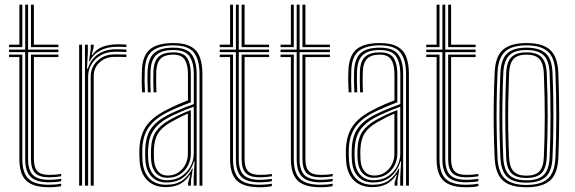

<svg xmlns="http://www.w3.org/2000/svg" viewBox="-20 -790 2446 817"><path d="M188.8 -14.2Q134.5 -14.2 110.9 -37.1Q87.2 -60 87.2 -113V-568.2H18.5V-578.8H87.2V-770H99.5V-578.8H228.5V-568.2H99.5V-113Q99.5 -65.8 120.2 -45.2Q141 -24.8 188.8 -24.8Q200.8 -24.8 213.6 -25.9Q226.5 -27 240.2 -29V-18.8Q228.5 -16.5 215.4 -15.4Q202.2 -14.2 188.8 -14.2ZM188.8 6.8Q121.2 6.8 91.9 -21Q62.5 -48.8 62.5 -113V-547.2H18.5V-557.8H75V-113Q75 -54.2 101.4 -29Q127.8 -3.8 188.8 -3.8Q202.5 -3.8 215.6 -5Q228.8 -6.2 240.2 -8.5V2Q219.8 6.8 188.8 6.8ZM188.8 -35.5Q147.5 -35.5 129.6 -53.5Q111.8 -71.5 111.8 -113V-557.8H228.5V-547.2H124.2V-113Q124.2 -77 139.2 -61.4Q154.2 -45.8 188.8 -45.8Q199 -45.8 212.2 -46.6Q225.5 -47.5 240.2 -50V-39.8Q227.2 -37.8 214.2 -36.6Q201.2 -35.5 188.8 -35.5ZM18.5 -589.5V-600H62.5V-770H75V-589.5ZM111.8 -589.5V-770H124.2V-600H228.5V-589.5Z M341.5 0V-600H353.8V-562.8L350 -498H354Q365.5 -537.2 397 -558.9Q428.5 -580.5 473.8 -580.5Q485.8 -580.5 497.9 -580Q510 -579.5 517.8 -579V-568.5Q507.8 -569 494.5 -569.4Q481.2 -569.8 470 -569.8Q433.8 -569.8 408 -554.5Q382.2 -539.2 368.6 -515.4Q355 -491.5 355 -465V0ZM316.8 0V-600H329.2V0ZM366 0V-465.5Q366 -503.5 394.4 -531Q422.8 -558.5 467 -558.5Q480.2 -558.5 493.4 -558.4Q506.5 -558.2 517.8 -557.8V-547.2Q506.5 -547.8 493.5 -547.9Q480.5 -548 466.8 -548Q430.2 -548 404.5 -525.2Q378.8 -502.5 378.8 -466V0ZM358.5 -528.8 366 -580V-600H378.5V-589L370 -555.5H372.5Q389.5 -581.5 418.4 -591.5Q447.2 -601.5 479.2 -601.5Q487.5 -601.5 497.6 -601.2Q507.8 -601 517.8 -600.2V-589.8Q509 -590.2 499 -590.6Q489 -591 478 -591Q437 -591 406.8 -575.1Q376.5 -559.2 361.2 -528.8Z M829 0V-474.8Q829 -534.5 805.5 -565.8Q782 -597 717.2 -597Q661 -597 629.8 -574.4Q598.5 -551.8 596 -490Q595 -466.2 595.2 -443.5Q595.5 -420.8 596.8 -397.2H584.8Q583.2 -423 583 -445.4Q582.8 -467.8 583.8 -490.5Q586.2 -553 617.9 -579.9Q649.5 -606.8 717.2 -606.8Q766.2 -606.8 793.1 -591.2Q820 -575.8 830.6 -546.2Q841.2 -516.8 841.2 -474.8V0ZM690.8 -23.2Q726.8 -23.2 752.1 -40Q777.5 -56.8 791 -82.8Q804.5 -108.8 804.5 -136V-336Q774 -325 745 -312.5Q716 -300 695.8 -289Q653.5 -265.8 633 -235.4Q612.5 -205 610.2 -154.5Q609.5 -140 609.8 -129.8Q610 -119.5 611 -105.8Q614.5 -66.5 635.2 -44.9Q656 -23.2 690.8 -23.2ZM692.5 -33.5Q661.8 -33.5 643.9 -53.2Q626 -73 623.2 -107.5Q622.2 -119 622.1 -129.9Q622 -140.8 622.5 -152.8Q624.2 -202 643.5 -230Q662.8 -258 700.8 -279.2Q723.5 -291.8 745.6 -302.2Q767.8 -312.8 792 -321.5V-135.2Q792 -110 780.4 -86.6Q768.8 -63.2 746.6 -48.4Q724.5 -33.5 692.5 -33.5ZM693.2 -43Q719.2 -43 738.6 -55.9Q758 -68.8 768.8 -89.8Q779.5 -110.8 779.5 -134.8V-306.5Q760.2 -298.5 742.9 -289.6Q725.5 -280.8 706.2 -269.8Q668.5 -248.2 652.4 -222Q636.2 -195.8 634.8 -152.5Q634.5 -141.8 634.6 -131Q634.8 -120.2 635.5 -108.2Q637.8 -78.2 652.8 -60.6Q667.8 -43 693.2 -43ZM685 6.2Q636.8 6.2 607.5 -22.2Q578.2 -50.8 574 -104Q573 -117.5 572.9 -129.8Q572.8 -142 573.2 -156.8Q575.5 -211.5 599.5 -249.5Q623.5 -287.5 680.2 -318Q694.2 -325.5 709.1 -332.8Q724 -340 741.4 -347.5Q758.8 -355 779.8 -363V-474.8Q779.8 -513.8 766.4 -535.6Q753 -557.5 717.2 -557.5Q681 -557.5 663.8 -540.5Q646.5 -523.5 645 -486.5Q644.5 -470.5 644.5 -446.5Q644.5 -422.5 645.8 -397.2H633.5Q632.5 -421 632.4 -445.5Q632.2 -470 632.8 -487Q634.8 -531 655.6 -549.1Q676.5 -567.2 717.2 -567.2Q761.5 -567.2 776.8 -542.4Q792 -517.5 792 -474.8V-354.8Q761.5 -343.2 733.4 -331.1Q705.2 -319 685.5 -308.5Q636 -282.2 611.8 -246.6Q587.5 -211 585.5 -156Q585.2 -142.5 585.4 -130.5Q585.5 -118.5 586.5 -104.8Q590 -56.8 616.2 -30.2Q642.5 -3.8 687 -3.8Q730 -3.8 755.9 -22.4Q781.8 -41 797.5 -72.2H800.5L792.5 -21V0H780.5L780.2 -11.8L789.8 -45.2H787Q768.8 -18 744 -5.9Q719.2 6.2 685 6.2ZM804.2 0V-38L808 -102.8H805Q792.8 -62.5 763.6 -38Q734.5 -13.5 688.8 -13.5Q649.5 -13.5 625.9 -37.6Q602.2 -61.8 598.8 -105.2Q597.8 -119 597.6 -130.1Q597.5 -141.2 598 -155.2Q599.8 -208 621.2 -240.6Q642.8 -273.2 690.8 -299Q704.8 -306.2 723 -314.5Q741.2 -322.8 762.1 -331.1Q783 -339.5 804.8 -347.2V-474.8Q804.8 -522.5 786.8 -549.9Q768.8 -577.2 717.2 -577.2Q669 -577.2 645.8 -556.6Q622.5 -536 620.5 -487.2Q619.8 -471.5 619.9 -447Q620 -422.5 621.5 -397.2H609Q607.8 -420.8 607.5 -445.5Q607.2 -470.2 608 -487.5Q610.2 -540.5 635.8 -563.9Q661.2 -587.2 717.2 -587.2Q774.5 -587.2 795.6 -558.4Q816.8 -529.5 816.8 -474.8V0Z M1085.2 -14.2Q1031 -14.2 1007.4 -37.1Q983.8 -60 983.8 -113V-568.2H915V-578.8H983.8V-770H996V-578.8H1125V-568.2H996V-113Q996 -65.8 1016.8 -45.2Q1037.5 -24.8 1085.2 -24.8Q1097.2 -24.8 1110.1 -25.9Q1123 -27 1136.8 -29V-18.8Q1125 -16.5 1111.9 -15.4Q1098.8 -14.2 1085.2 -14.2ZM1085.2 6.8Q1017.8 6.8 988.4 -21Q959 -48.8 959 -113V-547.2H915V-557.8H971.5V-113Q971.5 -54.2 997.9 -29Q1024.2 -3.8 1085.2 -3.8Q1099 -3.8 1112.1 -5Q1125.2 -6.2 1136.8 -8.5V2Q1116.2 6.8 1085.2 6.8ZM1085.2 -35.5Q1044 -35.5 1026.1 -53.5Q1008.2 -71.5 1008.2 -113V-557.8H1125V-547.2H1020.8V-113Q1020.8 -77 1035.8 -61.4Q1050.8 -45.8 1085.2 -45.8Q1095.5 -45.8 1108.8 -46.6Q1122 -47.5 1136.8 -50V-39.8Q1123.8 -37.8 1110.8 -36.6Q1097.8 -35.5 1085.2 -35.5ZM915 -589.5V-600H959V-770H971.5V-589.5ZM1008.2 -589.5V-770H1020.8V-600H1125V-589.5Z M1344 -14.2Q1289.8 -14.2 1266.1 -37.1Q1242.5 -60 1242.5 -113V-568.2H1173.8V-578.8H1242.5V-770H1254.8V-578.8H1383.8V-568.2H1254.8V-113Q1254.8 -65.8 1275.5 -45.2Q1296.2 -24.8 1344 -24.8Q1356 -24.8 1368.9 -25.9Q1381.8 -27 1395.5 -29V-18.8Q1383.8 -16.5 1370.6 -15.4Q1357.5 -14.2 1344 -14.2ZM1344 6.8Q1276.5 6.8 1247.1 -21Q1217.8 -48.8 1217.8 -113V-547.2H1173.8V-557.8H1230.2V-113Q1230.2 -54.2 1256.6 -29Q1283 -3.8 1344 -3.8Q1357.8 -3.8 1370.9 -5Q1384 -6.2 1395.5 -8.5V2Q1375 6.8 1344 6.8ZM1344 -35.5Q1302.8 -35.5 1284.9 -53.5Q1267 -71.5 1267 -113V-557.8H1383.8V-547.2H1279.5V-113Q1279.5 -77 1294.5 -61.4Q1309.5 -45.8 1344 -45.8Q1354.2 -45.8 1367.5 -46.6Q1380.8 -47.5 1395.5 -50V-39.8Q1382.5 -37.8 1369.5 -36.6Q1356.5 -35.5 1344 -35.5ZM1173.8 -589.5V-600H1217.8V-770H1230.2V-589.5ZM1267 -589.5V-770H1279.5V-600H1383.8V-589.5Z M1707.8 0V-474.8Q1707.8 -534.5 1684.2 -565.8Q1660.8 -597 1596 -597Q1539.8 -597 1508.5 -574.4Q1477.2 -551.8 1474.8 -490Q1473.8 -466.2 1474 -443.5Q1474.2 -420.8 1475.5 -397.2H1463.5Q1462 -423 1461.8 -445.4Q1461.5 -467.8 1462.5 -490.5Q1465 -553 1496.6 -579.9Q1528.2 -606.8 1596 -606.8Q1645 -606.8 1671.9 -591.2Q1698.8 -575.8 1709.4 -546.2Q1720 -516.8 1720 -474.8V0ZM1569.5 -23.2Q1605.5 -23.2 1630.9 -40Q1656.2 -56.8 1669.8 -82.8Q1683.2 -108.8 1683.2 -136V-336Q1652.8 -325 1623.8 -312.5Q1594.8 -300 1574.5 -289Q1532.2 -265.8 1511.8 -235.4Q1491.2 -205 1489 -154.5Q1488.2 -140 1488.5 -129.8Q1488.8 -119.5 1489.8 -105.8Q1493.2 -66.5 1514 -44.9Q1534.8 -23.2 1569.5 -23.2ZM1571.2 -33.5Q1540.5 -33.5 1522.6 -53.2Q1504.8 -73 1502 -107.5Q1501 -119 1500.9 -129.9Q1500.8 -140.8 1501.2 -152.8Q1503 -202 1522.2 -230Q1541.5 -258 1579.5 -279.2Q1602.2 -291.8 1624.4 -302.2Q1646.5 -312.8 1670.8 -321.5V-135.2Q1670.8 -110 1659.1 -86.6Q1647.5 -63.2 1625.4 -48.4Q1603.2 -33.5 1571.2 -33.5ZM1572 -43Q1598 -43 1617.4 -55.9Q1636.8 -68.8 1647.5 -89.8Q1658.2 -110.8 1658.2 -134.8V-306.5Q1639 -298.5 1621.6 -289.6Q1604.2 -280.8 1585 -269.8Q1547.2 -248.2 1531.1 -222Q1515 -195.8 1513.5 -152.5Q1513.2 -141.8 1513.4 -131Q1513.5 -120.2 1514.2 -108.2Q1516.5 -78.2 1531.5 -60.6Q1546.5 -43 1572 -43ZM1563.8 6.2Q1515.5 6.2 1486.2 -22.2Q1457 -50.8 1452.8 -104Q1451.8 -117.5 1451.6 -129.8Q1451.5 -142 1452 -156.8Q1454.2 -211.5 1478.2 -249.5Q1502.2 -287.5 1559 -318Q1573 -325.5 1587.9 -332.8Q1602.8 -340 1620.1 -347.5Q1637.5 -355 1658.5 -363V-474.8Q1658.5 -513.8 1645.1 -535.6Q1631.8 -557.5 1596 -557.5Q1559.8 -557.5 1542.5 -540.5Q1525.2 -523.5 1523.8 -486.5Q1523.2 -470.5 1523.2 -446.5Q1523.2 -422.5 1524.5 -397.2H1512.2Q1511.2 -421 1511.1 -445.5Q1511 -470 1511.5 -487Q1513.5 -531 1534.4 -549.1Q1555.2 -567.2 1596 -567.2Q1640.2 -567.2 1655.5 -542.4Q1670.8 -517.5 1670.8 -474.8V-354.8Q1640.2 -343.2 1612.1 -331.1Q1584 -319 1564.2 -308.5Q1514.8 -282.2 1490.5 -246.6Q1466.2 -211 1464.2 -156Q1464 -142.5 1464.1 -130.5Q1464.2 -118.5 1465.2 -104.8Q1468.8 -56.8 1495 -30.2Q1521.2 -3.8 1565.8 -3.8Q1608.8 -3.8 1634.6 -22.4Q1660.5 -41 1676.2 -72.2H1679.2L1671.2 -21V0H1659.2L1659 -11.8L1668.5 -45.2H1665.8Q1647.5 -18 1622.8 -5.9Q1598 6.2 1563.8 6.2ZM1683 0V-38L1686.8 -102.8H1683.8Q1671.5 -62.5 1642.4 -38Q1613.2 -13.5 1567.5 -13.5Q1528.2 -13.5 1504.6 -37.6Q1481 -61.8 1477.5 -105.2Q1476.5 -119 1476.4 -130.1Q1476.2 -141.2 1476.8 -155.2Q1478.5 -208 1500 -240.6Q1521.5 -273.2 1569.5 -299Q1583.5 -306.2 1601.8 -314.5Q1620 -322.8 1640.9 -331.1Q1661.8 -339.5 1683.5 -347.2V-474.8Q1683.5 -522.5 1665.5 -549.9Q1647.5 -577.2 1596 -577.2Q1547.8 -577.2 1524.5 -556.6Q1501.2 -536 1499.2 -487.2Q1498.5 -471.5 1498.6 -447Q1498.8 -422.5 1500.2 -397.2H1487.8Q1486.5 -420.8 1486.2 -445.5Q1486 -470.2 1486.8 -487.5Q1489 -540.5 1514.5 -563.9Q1540 -587.2 1596 -587.2Q1653.2 -587.2 1674.4 -558.4Q1695.5 -529.5 1695.5 -474.8V0Z M1964 -14.2Q1909.8 -14.2 1886.1 -37.1Q1862.5 -60 1862.5 -113V-568.2H1793.8V-578.8H1862.5V-770H1874.8V-578.8H2003.8V-568.2H1874.8V-113Q1874.8 -65.8 1895.5 -45.2Q1916.2 -24.8 1964 -24.8Q1976 -24.8 1988.9 -25.9Q2001.8 -27 2015.5 -29V-18.8Q2003.8 -16.5 1990.6 -15.4Q1977.5 -14.2 1964 -14.2ZM1964 6.8Q1896.5 6.8 1867.1 -21Q1837.8 -48.8 1837.8 -113V-547.2H1793.8V-557.8H1850.2V-113Q1850.2 -54.2 1876.6 -29Q1903 -3.8 1964 -3.8Q1977.8 -3.8 1990.9 -5Q2004 -6.2 2015.5 -8.5V2Q1995 6.8 1964 6.8ZM1964 -35.5Q1922.8 -35.5 1904.9 -53.5Q1887 -71.5 1887 -113V-557.8H2003.8V-547.2H1899.5V-113Q1899.5 -77 1914.5 -61.4Q1929.5 -45.8 1964 -45.8Q1974.2 -45.8 1987.5 -46.6Q2000.8 -47.5 2015.5 -50V-39.8Q2002.5 -37.8 1989.5 -36.6Q1976.5 -35.5 1964 -35.5ZM1793.8 -589.5V-600H1837.8V-770H1850.2V-589.5ZM1887 -589.5V-770H1899.5V-600H2003.8V-589.5Z M2220.2 6.8Q2150.8 6.8 2119.2 -22.4Q2087.8 -51.5 2084.8 -118.8Q2082.2 -176.8 2081.2 -235Q2080.2 -293.2 2081.1 -354.1Q2082 -415 2084.8 -480.8Q2087.8 -550.8 2120.8 -578.8Q2153.8 -606.8 2220.2 -606.8Q2288.2 -606.8 2320.5 -578.1Q2352.8 -549.5 2355.8 -480.2Q2359.5 -386.2 2359.5 -295.2Q2359.5 -204.2 2355.8 -118.8Q2352.8 -48.8 2319.6 -21Q2286.5 6.8 2220.2 6.8ZM2220.2 -3Q2281.8 -3 2311.1 -29.4Q2340.5 -55.8 2343.5 -119.2Q2347 -199.8 2347.2 -289.8Q2347.5 -379.8 2343.5 -480Q2340.8 -544.5 2311.1 -570.8Q2281.5 -597 2220.2 -597Q2158 -597 2128.9 -570.2Q2099.8 -543.5 2097 -480Q2094.2 -413.5 2093.4 -353Q2092.5 -292.5 2093.5 -235Q2094.5 -177.5 2097 -119.2Q2099.5 -56.5 2128.8 -29.8Q2158 -3 2220.2 -3ZM2220.2 -12.8Q2163.2 -12.8 2137.6 -37.8Q2112 -62.8 2109.2 -119.8Q2106.8 -179.2 2105.8 -236.6Q2104.8 -294 2105.6 -353.6Q2106.5 -413.2 2109.2 -479.5Q2112 -538.2 2138.4 -562.8Q2164.8 -587.2 2220.2 -587.2Q2274.8 -587.2 2301.8 -563.4Q2328.8 -539.5 2331 -479.5Q2333.8 -417.2 2334.5 -357.2Q2335.2 -297.2 2334.5 -238.2Q2333.8 -179.2 2331 -120Q2328.8 -61 2301.9 -36.9Q2275 -12.8 2220.2 -12.8ZM2220.2 -22.8Q2270.8 -22.8 2293.6 -45.5Q2316.5 -68.2 2318.8 -120.8Q2322.5 -208 2322.6 -293.2Q2322.8 -378.5 2318.8 -479Q2316.5 -533.8 2292.5 -555.5Q2268.5 -577.2 2220.2 -577.2Q2169.8 -577.2 2146.9 -554.4Q2124 -531.5 2121.5 -478.8Q2119 -415.2 2118 -356.9Q2117 -298.5 2117.9 -240.6Q2118.8 -182.8 2121.5 -120Q2124 -67 2147.4 -44.9Q2170.8 -22.8 2220.2 -22.8ZM2220.2 -32.8Q2176.2 -32.8 2156.1 -53.1Q2136 -73.5 2134 -120Q2131.5 -181 2130.5 -238.1Q2129.5 -295.2 2130.4 -354.1Q2131.2 -413 2134 -478.5Q2136 -527 2156.6 -547.1Q2177.2 -567.2 2220.2 -567.2Q2264.2 -567.2 2284.4 -546.8Q2304.5 -526.2 2306.5 -478.2Q2310.8 -376 2310.4 -290.8Q2310 -205.5 2306.5 -121Q2304.5 -73 2284.1 -52.9Q2263.8 -32.8 2220.2 -32.8ZM2220.2 -42.5Q2257.8 -42.5 2275.1 -60.8Q2292.5 -79 2294.2 -121.2Q2298 -209.8 2298.1 -292.8Q2298.2 -375.8 2294.2 -477.8Q2292.5 -520.2 2275.4 -538.9Q2258.2 -557.5 2220.2 -557.5Q2182.5 -557.5 2165.4 -539.1Q2148.2 -520.8 2146.2 -478.5Q2143.8 -413 2142.8 -354.6Q2141.8 -296.2 2142.6 -239.2Q2143.5 -182.2 2146.2 -120.2Q2148.2 -79.2 2165.4 -60.9Q2182.5 -42.5 2220.2 -42.5Z"/></svg>

Font: Big Shoulders Inline Text Thin Light
Style: Regular
Weight: 300
Version: Version 2.002